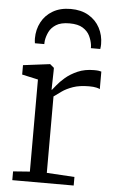

<svg xmlns="http://www.w3.org/2000/svg" viewBox="-57 -877 555 916"><g transform="rotate(5 220.0 -419.0)"><path d="M37.5 0V-42L117.5 -48V-489L40.5 -506V-551L167.5 -567H169.5L188.5 -551V-535L186.5 -446H188.5Q193 -451 206.8 -468.5Q220.5 -486 244.2 -506.5Q268 -527 302 -542Q336 -557 380.5 -557Q395 -557 402.8 -555.8Q410.5 -554.5 415.5 -553V-469Q412.5 -471.5 398.8 -474.8Q385 -478 364.5 -478Q318 -478 286.8 -467Q255.5 -456 234.8 -441.2Q214 -426.5 198.5 -415V-49L331.5 -41V0ZM244.5 -838Q294.5 -838 330 -817.2Q365.5 -796.5 384.2 -761.2Q403 -726 403 -683Q403 -678 402.5 -672Q402 -666 401 -660H356Q356 -663 356 -667.5Q356 -672 355 -677Q352 -697.5 341.8 -718.8Q331.5 -740 308.5 -754.5Q285.5 -769 244.5 -769Q203.5 -769 180.5 -754.5Q157.5 -740 147.2 -718.8Q137 -697.5 134 -677Q133.5 -672 133.2 -667.5Q133 -663 133 -660H88Q87 -666 86.5 -672Q86 -678 86 -683Q86 -726 104.8 -761.2Q123.5 -796.5 159 -817.2Q194.5 -838 244.5 -838Z"/></g></svg>

Font: Merriweather 7pt Light
Style: Regular
Weight: 300
Designer: Eben Sorkin
Foundry: Eben Sorkin
Version: Version 2.200;gftools[0.9.31]